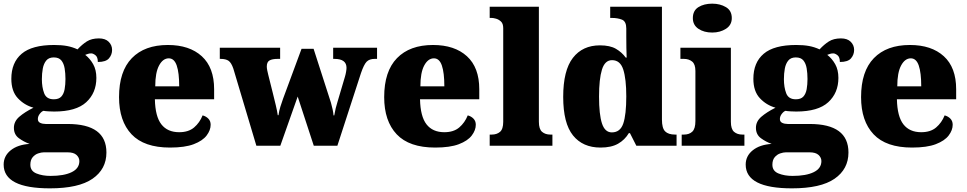

<svg xmlns="http://www.w3.org/2000/svg" viewBox="-34 -797 5286 1050"><path d="M239 233Q-14 233 -14 103Q-14 56 24.5 25Q63 -6 128 -10Q97 -21 69.5 -41Q42 -61 42 -98Q42 -133 71.5 -158.5Q101 -184 149 -208Q99 -222 63.5 -260Q28 -298 28 -366Q28 -455 84.5 -503Q141 -551 262 -551Q302 -551 332 -545.5Q362 -540 390 -527Q415 -554 441 -570.5Q467 -587 507 -587Q542 -587 560.5 -568.5Q579 -550 579 -524Q579 -498 562 -478Q545 -458 501 -458Q501 -485 488 -495Q475 -505 465 -505Q454 -505 446 -502Q438 -499 432 -497Q458 -477 475.5 -446Q493 -415 493 -371Q493 -289 437.5 -238Q382 -187 262 -187Q252 -187 232 -188Q212 -189 204 -191Q194 -188 183.5 -174.5Q173 -161 173 -146Q173 -131 186 -125Q199 -119 216 -119H336Q548 -119 548 37Q548 128 472 180.5Q396 233 239 233ZM260 -254Q288 -254 301.5 -269Q315 -284 319.5 -309.5Q324 -335 324 -365Q324 -396 319.5 -423Q315 -450 301.5 -466.5Q288 -483 260 -483Q233 -483 219 -466Q205 -449 200 -422Q195 -395 195 -364Q195 -320 207.5 -287Q220 -254 260 -254ZM242 165Q316 165 358 144.5Q400 124 400 84Q400 65 384.5 50.5Q369 36 335 36H206Q192 36 174.5 42Q157 48 144.5 63Q132 78 132 104Q132 138 165 151.5Q198 165 242 165Z M896 10Q754 10 685.5 -62.5Q617 -135 617 -266Q617 -407 687 -479Q757 -551 884 -551Q1002 -551 1069.5 -489.5Q1137 -428 1137 -309V-254H813Q815 -160 848.5 -117Q882 -74 946 -74Q997 -74 1027.5 -100Q1058 -126 1074 -166Q1093 -161 1105.5 -148Q1118 -135 1118 -115Q1118 -85 1096 -56Q1074 -27 1025.5 -8.5Q977 10 896 10ZM946 -325Q946 -399 932.5 -438.5Q919 -478 889 -478Q857 -478 836 -439Q815 -400 815 -325Z M1242 -422Q1231 -454 1216 -464.5Q1201 -475 1172 -475H1168V-536H1498V-475H1485Q1455 -475 1440 -466.5Q1425 -458 1425 -433Q1425 -425 1427.5 -412Q1430 -399 1433 -388L1458 -288Q1467 -252 1474.5 -220.5Q1482 -189 1485 -167H1489Q1492 -190 1499.5 -214Q1507 -238 1514 -257L1615 -530H1681L1776 -235Q1781 -218 1785 -199Q1789 -180 1790 -166H1794Q1798 -189 1802 -205.5Q1806 -222 1812 -241L1852 -376Q1856 -389 1858.5 -403.5Q1861 -418 1861 -426Q1861 -475 1795 -475H1788V-536H2028V-475H2015Q1986 -475 1971 -459.5Q1956 -444 1940 -397L1811 0H1682L1594 -269L1499 0H1368Z M2346 10Q2204 10 2135.5 -62.5Q2067 -135 2067 -266Q2067 -407 2137 -479Q2207 -551 2334 -551Q2452 -551 2519.5 -489.5Q2587 -428 2587 -309V-254H2263Q2265 -160 2298.5 -117Q2332 -74 2396 -74Q2447 -74 2477.5 -100Q2508 -126 2524 -166Q2543 -161 2555.5 -148Q2568 -135 2568 -115Q2568 -85 2546 -56Q2524 -27 2475.5 -8.5Q2427 10 2346 10ZM2396 -325Q2396 -399 2382.5 -438.5Q2369 -478 2339 -478Q2307 -478 2286 -439Q2265 -400 2265 -325Z M2644 0V-61H2655Q2683 -61 2700.5 -76Q2718 -91 2718 -131V-643Q2718 -668 2705.5 -679.5Q2693 -691 2678 -695Q2663 -699 2655 -699H2644V-760H2913V-131Q2913 -91 2930.5 -76Q2948 -61 2976 -61H2987V0Z M3250 10Q3153 10 3099.5 -56.5Q3046 -123 3046 -267Q3046 -412 3099 -480.5Q3152 -549 3247 -549Q3302 -549 3334.5 -530Q3367 -511 3388 -482H3393Q3392 -505 3391.5 -536Q3391 -567 3391 -596V-641Q3391 -680 3367.5 -689.5Q3344 -699 3311 -699H3303V-760H3586V-143Q3586 -96 3603.5 -78.5Q3621 -61 3658 -61H3666V0H3446L3411 -69H3405Q3383 -32 3346 -11Q3309 10 3250 10ZM3312 -73Q3358 -73 3374.5 -121.5Q3391 -170 3391 -270Q3391 -365 3374.5 -416.5Q3358 -468 3313 -468Q3274 -468 3258 -416.5Q3242 -365 3242 -269Q3242 -171 3258 -122Q3274 -73 3312 -73Z M3861 -619Q3816 -619 3785.5 -639.5Q3755 -660 3755 -698Q3755 -739 3785.5 -758Q3816 -777 3861 -777Q3904 -777 3936 -758Q3968 -739 3968 -698Q3968 -660 3936 -639.5Q3904 -619 3861 -619ZM3694 0V-61H3706Q3735 -61 3752 -77Q3769 -93 3769 -135V-409Q3769 -446 3751 -460.5Q3733 -475 3706 -475H3687V-536H3963V-131Q3963 -91 3980.5 -76Q3998 -61 4026 -61H4037V0Z M4297 233Q4044 233 4044 103Q4044 56 4082.5 25Q4121 -6 4186 -10Q4155 -21 4127.5 -41Q4100 -61 4100 -98Q4100 -133 4129.5 -158.5Q4159 -184 4207 -208Q4157 -222 4121.5 -260Q4086 -298 4086 -366Q4086 -455 4142.5 -503Q4199 -551 4320 -551Q4360 -551 4390 -545.5Q4420 -540 4448 -527Q4473 -554 4499 -570.5Q4525 -587 4565 -587Q4600 -587 4618.5 -568.5Q4637 -550 4637 -524Q4637 -498 4620 -478Q4603 -458 4559 -458Q4559 -485 4546 -495Q4533 -505 4523 -505Q4512 -505 4504 -502Q4496 -499 4490 -497Q4516 -477 4533.5 -446Q4551 -415 4551 -371Q4551 -289 4495.5 -238Q4440 -187 4320 -187Q4310 -187 4290 -188Q4270 -189 4262 -191Q4252 -188 4241.5 -174.5Q4231 -161 4231 -146Q4231 -131 4244 -125Q4257 -119 4274 -119H4394Q4606 -119 4606 37Q4606 128 4530 180.5Q4454 233 4297 233ZM4318 -254Q4346 -254 4359.5 -269Q4373 -284 4377.5 -309.5Q4382 -335 4382 -365Q4382 -396 4377.5 -423Q4373 -450 4359.5 -466.5Q4346 -483 4318 -483Q4291 -483 4277 -466Q4263 -449 4258 -422Q4253 -395 4253 -364Q4253 -320 4265.5 -287Q4278 -254 4318 -254ZM4300 165Q4374 165 4416 144.5Q4458 124 4458 84Q4458 65 4442.5 50.5Q4427 36 4393 36H4264Q4250 36 4232.5 42Q4215 48 4202.5 63Q4190 78 4190 104Q4190 138 4223 151.5Q4256 165 4300 165Z M4954 10Q4812 10 4743.5 -62.5Q4675 -135 4675 -266Q4675 -407 4745 -479Q4815 -551 4942 -551Q5060 -551 5127.5 -489.5Q5195 -428 5195 -309V-254H4871Q4873 -160 4906.5 -117Q4940 -74 5004 -74Q5055 -74 5085.5 -100Q5116 -126 5132 -166Q5151 -161 5163.5 -148Q5176 -135 5176 -115Q5176 -85 5154 -56Q5132 -27 5083.5 -8.5Q5035 10 4954 10ZM5004 -325Q5004 -399 4990.5 -438.5Q4977 -478 4947 -478Q4915 -478 4894 -439Q4873 -400 4873 -325Z"/></svg>

Font: Noto Serif Sinhala Black
Style: Regular
Weight: 900
Designer: Jelle Bosma - Monotype Design Team
Foundry: Monotype Imaging Inc.
Version: Version 2.007; ttfautohint (v1.8.4.7-5d5b)